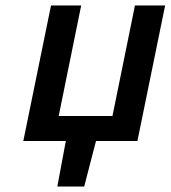

<svg xmlns="http://www.w3.org/2000/svg" viewBox="-20 -514 622 700"><path d="M166 -494H276L194 -91H390L472 -494H582L481 0H330L287 166H189L220 0H65Z"/></svg>

Font: Codetta
Style: Bold Italic
Weight: 700
Italic angle: -11°
Designer: Ulrich Proeller
Foundry: PROSA GmbH
Version: Version 2.00;September 29, 2018;FontCreator 11.5.0.2427 64-b